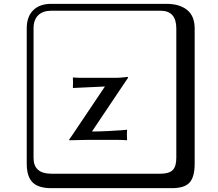

<svg xmlns="http://www.w3.org/2000/svg" viewBox="-20 -774 1140 1006"><path d="M529.8 -320.8Q529.8 -320.8 362.8 -313L361.8 -315.9Q362.8 -321.8 362.8 -341.8Q362.8 -356 361.8 -366.2L362.8 -368.2Q386.7 -366.2 404.8 -366.2H586.9Q596.7 -366.2 610.8 -367.2Q625 -368.2 635.5 -369.6Q646 -371.1 647 -371.1Q650.9 -371.1 650.9 -366.2Q649.9 -365.2 628.9 -334L461.9 -85Q502 -85 547.4 -87.4Q592.8 -89.8 619.1 -91.8L645 -94.2L646 -90.8Q645 -85 645 -64.9Q645 -50.8 646 -41L645 -39.1Q621.1 -41 603 -41H433.1L344.2 -39.1L341.8 -42Q344.7 -44.9 357.9 -64.9ZM249 -717.8Q204.1 -717.8 179.9 -693.8Q155.8 -669.9 155.8 -625V53.2Q155.8 136.2 249 136.2H820.8Q865.7 136.2 884.8 117.2Q903.8 98.1 903.8 53.2V-625Q903.8 -717.8 820.8 -717.8ZM1000 84Q1000 152.8 973.4 182.4Q946.8 211.9 880.9 211.9H249Q181.2 211.9 150.6 181.4Q120.1 150.9 120.1 84V-625Q120.1 -687 154.1 -720.5Q188 -753.9 249 -753.9H851.1Q920.9 -753.9 960.4 -721.9Q1000 -689.9 1000 -625Z"/></svg>

Font: Linux Biolinum Keyboard
Style: Regular
Weight: 700
Designer: Philipp H. Poll
Foundry: Philipp H. Poll
Version: Version 0.6.1 ; ttfautohint (v0.9)